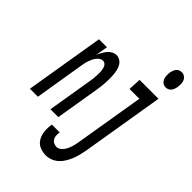

<svg xmlns="http://www.w3.org/2000/svg" viewBox="-313 -853 1191 1191"><g transform="rotate(45 282.0 -258.0)"><path d="M-39 0 47 -520H117L103 -439Q109 -454 117.5 -469Q126 -484 136 -497Q146 -510 162 -519Q178 -528 193 -528Q210 -528 224.5 -519Q239 -510 247.5 -495Q256 -480 260 -463.5Q264 -447 265.5 -430Q267 -413 267 -395.5Q267 -378 266 -360.5Q265 -343 263 -325Q261 -307 258 -289L210 0H141L191 -303Q193 -313 194 -323Q195 -333 195.5 -343.5Q196 -354 196.5 -364Q197 -374 196.5 -384Q196 -394 194 -404Q192 -414 188.5 -422.5Q185 -431 177 -437.5Q169 -444 159 -444Q148 -444 137 -437Q126 -430 118.5 -420Q111 -410 105.5 -398.5Q100 -387 96 -375.5Q92 -364 89.5 -352.5Q87 -341 85 -329L31 0ZM550 -601Q535 -601 524 -609.5Q513 -618 508 -630.5Q503 -643 502.5 -657.5Q502 -672 504 -687Q506 -697 509.5 -706Q513 -715 520 -723.5Q527 -732 536.5 -735.5Q546 -739 556 -739Q570 -739 581.5 -730.5Q593 -722 598 -709.5Q603 -697 603 -682.5Q603 -668 601 -653Q599 -643 595.5 -634Q592 -625 585 -616.5Q578 -608 568.5 -604.5Q559 -601 550 -601ZM323 223Q304 223 285 218Q266 213 251.5 202Q237 191 228 175Q219 159 215 140.5Q211 122 211 102.5Q211 83 214 63L215 61H284L283 62Q281 76 281.5 90Q282 104 288.5 115Q295 126 306.5 132.5Q318 139 332 139Q345 139 356.5 131.5Q368 124 376 113Q384 102 389.5 90Q395 78 399 66Q403 54 405.5 41.5Q408 29 410 16L485 -436H399L403 -520H569L478 30Q474 51 468.5 72.5Q463 94 454.5 114.5Q446 135 434 155Q422 175 405 190.5Q388 206 366.5 214.5Q345 223 323 223Z"/></g></svg>

Font: Iosevka Md Ex Obl
Style: Regular
Weight: 500
Width: 7
Italic angle: -9°
Monospace: yes
Designer: Belleve Invis
Foundry: Belleve Invis
Version: Version 32.5.0; ttfautohint (v1.8.4)